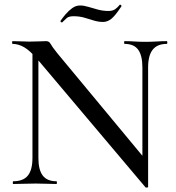

<svg xmlns="http://www.w3.org/2000/svg" viewBox="-20 -805 770 840"><path d="M122 -114V-602L148 -600V-114Q148 -62 167 -37Q186 -12 227 -12Q229 -12 229 -6Q229 0 227 0Q206 0 184.5 -1Q163 -2 136 -2Q110 -2 85 -1Q60 0 38 0Q36 0 36 -6Q36 -12 38 -12Q82 -12 102 -37Q122 -62 122 -114ZM628 13Q628 15 623.5 15.5Q619 16 617 15L146 -543Q111 -584 85.5 -598.5Q60 -613 35 -613Q33 -613 33 -619Q33 -625 35 -625Q54 -625 73 -624Q92 -623 108 -623Q132 -623 152 -624Q172 -625 182 -625Q195 -625 201 -613.5Q207 -602 230 -573L620 -103ZM628 -510V13L603 -18V-510Q603 -562 584.5 -587.5Q566 -613 525 -613Q523 -613 523 -619Q523 -625 525 -625Q546 -625 568 -623.5Q590 -622 616 -622Q641 -622 665 -623.5Q689 -625 710 -625Q712 -625 712 -619Q712 -613 710 -613Q668 -613 648 -587.5Q628 -562 628 -510ZM454 -757Q473 -757 483.5 -764.5Q494 -772 504 -784Q506 -786 509.5 -782.5Q513 -779 511 -777Q484 -736 467 -722.5Q450 -709 431 -709Q410 -709 389.5 -715.5Q369 -722 348 -728Q327 -734 302 -734Q281 -734 272 -726Q263 -718 252 -707Q250 -706 246.5 -708.5Q243 -711 245 -714Q253 -726 266.5 -742Q280 -758 296 -769.5Q312 -781 330 -781Q347 -781 366.5 -775Q386 -769 408.5 -763Q431 -757 454 -757Z"/></svg>

Font: Cormorant Light Medium
Style: Regular
Weight: 500
Version: Version 4.000